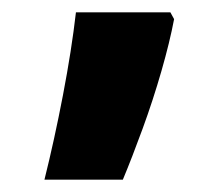

<svg xmlns="http://www.w3.org/2000/svg" viewBox="-20 -255 360 311"><path d="M256 -235 262 -224Q255 -187 241.5 -140Q228 -93 211 -46.5Q194 0 179 36H52Q68 -28 82 -101Q96 -174 103 -235Z"/></svg>

Font: Noto Sans Kannada UI Condensed Black
Style: Regular
Weight: 900
Width: 3
Designer: Jelle Bosma - Monotype Design Team
Foundry: Monotype Imaging Inc.
Version: Version 2.005; ttfautohint (v1.8.4.7-5d5b)